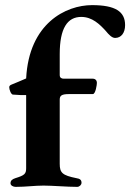

<svg xmlns="http://www.w3.org/2000/svg" viewBox="-20 -726 508 749"><path d="M16 -386C16 -376 23 -358 30 -357C51 -355 69 -355 82 -355V-70C82 -48 76 -42 40 -31C28 -27 21 -22 21 -11C21 -2 32 3 41 3C81 3 115 -2 150 -2C185 -2 241 3 281 3C290 3 298 -5 298 -13C298 -24 292 -29 278 -31C223 -42 213 -52 213 -87V-337C213 -353 220 -359 250 -359H342C353 -359 358 -396 358 -403C358 -411 353 -419 342 -419H229C221 -419 213 -422 213 -433V-515C213 -616 243 -660 297 -660C340 -660 369 -631 392 -606C405 -590 417 -578 429 -578C453 -578 468 -598 468 -628C468 -681 430 -706 339 -706C237 -706 93 -635 82 -420C61 -411 43 -403 25 -396C20 -394 16 -391 16 -386Z"/></svg>

Font: EB Garamond
Style: Bold
Weight: 700
Designer: Georg Duffner and Octavio Pardo
Foundry: Georg Duffner
Version: Version 1.000;PS 001.000;hotconv 1.0.88;makeotf.lib2.5.64775